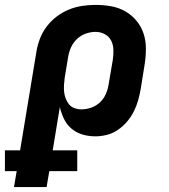

<svg xmlns="http://www.w3.org/2000/svg" viewBox="-70 -548 690 783"><path d="M120 215H-13L-2 150H-50V65H12L78 -334Q82 -361 92 -388Q102 -415 119.5 -438.5Q137 -462 160.5 -480Q184 -498 211 -509Q238 -520 265.5 -524Q293 -528 320 -528Q352 -528 383 -522.5Q414 -517 440.5 -502Q467 -487 486.5 -463.5Q506 -440 515.5 -411Q525 -382 525 -350Q525 -318 520 -286L504 -186Q500 -163 493.5 -139.5Q487 -116 476 -94Q465 -72 448.5 -52.5Q432 -33 411 -18.5Q390 -4 366 2Q342 8 319 8Q291 8 266 0.5Q241 -7 221.5 -23.5Q202 -40 191 -63Q180 -86 174 -111L145 65H245V150H131ZM262 -102Q282 -102 302 -109Q322 -116 337.5 -130.5Q353 -145 361.5 -164.5Q370 -184 373 -204L390 -304Q393 -324 392.5 -344.5Q392 -365 383.5 -382Q375 -399 357.5 -408.5Q340 -418 320 -418Q300 -418 280 -411Q260 -404 244.5 -389.5Q229 -375 220 -355.5Q211 -336 208 -316L194 -232Q192 -217 191 -202Q190 -187 191.5 -173Q193 -159 198 -146Q203 -133 211.5 -122.5Q220 -112 233.5 -107Q247 -102 262 -102Z"/></svg>

Font: Iosevka Extrabold Extended
Style: Italic
Weight: 800
Width: 7
Italic angle: -9°
Monospace: yes
Designer: Belleve Invis
Foundry: Belleve Invis
Version: Version 32.5.0; ttfautohint (v1.8.4)